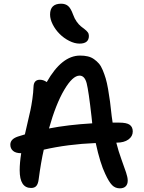

<svg xmlns="http://www.w3.org/2000/svg" viewBox="-20 -1026 780 1043"><path d="M412.1 -789.1Q385.3 -789.1 356 -804Q326.7 -818.8 304 -841.6Q281.2 -864.3 266.6 -892.8Q252 -921.4 252 -946.8Q252 -1005.9 312 -1005.9Q335.4 -1005.9 350.1 -993.4Q364.7 -981 377 -946.8Q384.8 -924.8 396.5 -908.4Q408.2 -892.1 419.4 -883.1Q430.7 -874 440.7 -866.5Q450.7 -858.9 456.8 -850.6Q462.9 -842.3 462.9 -831.1Q462.9 -789.1 412.1 -789.1ZM630.9 -2.9Q606 -2.9 588.9 -20.3Q571.8 -37.6 551.8 -81.1Q524.4 -137.2 500 -249Q347.2 -242.7 217.8 -212.9Q202.6 -146.5 189.9 -50.8Q187 -27.3 177.5 -16.1Q168 -4.9 148.9 -4.9Q86.9 -4.9 86.9 -101.1Q86.9 -141.6 95.2 -193.8Q65.4 -193.8 50.8 -206.5Q36.1 -219.2 36.1 -240.2Q36.1 -270.5 77.1 -284.2Q95.7 -290 115.2 -295.9Q118.7 -312 129.4 -357.9Q140.1 -403.8 145.3 -427.2Q150.4 -450.7 155.8 -487.5Q161.1 -524.4 162.1 -555.2Q163.6 -592.8 196.8 -592.8Q216.3 -592.8 233.9 -580.1Q315.4 -724.1 415 -724.1Q438.5 -724.1 457 -719.7Q475.6 -715.3 490.7 -704.6Q505.9 -693.8 517.3 -680.7Q528.8 -667.5 538.1 -645Q547.4 -622.6 554.2 -599.9Q561 -577.1 567.1 -542.5Q573.2 -507.8 577.6 -474.6Q582 -441.4 586.9 -394Q587.9 -388.7 589.4 -377.2Q590.8 -365.7 591.8 -359.9H627Q668.5 -359.9 684.8 -347.9Q701.2 -335.9 701.2 -312Q701.2 -285.2 677.5 -268.1Q653.8 -251 612.8 -251H611.8Q623 -206.1 639.4 -160.9Q655.8 -115.7 664.8 -89.1Q673.8 -62.5 673.8 -44.9Q673.8 -24.9 662.8 -13.9Q651.9 -2.9 630.9 -2.9ZM412.1 -615.2Q374.5 -615.2 328.9 -537.8Q283.2 -460.4 246.1 -328.1Q348.1 -348.1 481 -356Q480.5 -362.8 479 -375Q477.5 -387.2 477.1 -393.1Q461.4 -532.7 450.7 -574Q439.9 -615.2 412.1 -615.2Z"/></svg>

Font: Shantell Sans Bouncy
Style: Regular
Weight: 500
Designer: Stephen Nixon, Anya Danilova, Shantell Martin
Foundry: Arrow Type
Version: Version 1.006;[9816181b4]